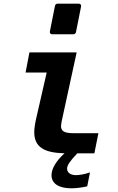

<svg xmlns="http://www.w3.org/2000/svg" viewBox="-20 -833 642 1048"><path d="M265.6 -646H379.4C388.2 -646 393.6 -650.4 395 -659.2L422.4 -796.9C424.3 -806.6 419.4 -813 409.2 -813H295.4C286.6 -813 281.2 -808.6 279.8 -799.8L252.4 -662.1C250.5 -652.3 255.4 -646 265.6 -646ZM401.9 3.9H495.1L517.1 -106H381.3C356 -106 338.4 -108.9 328.1 -115.2C316.9 -122.1 313 -132.8 313 -144C313 -147.9 313.5 -151.4 314.5 -156.7C315.4 -162.1 314 -159.2 317.4 -174.3L398.4 -546.9H140.6L119.6 -437H234.9L176.3 -181.2C172.9 -165.5 170.4 -150.4 169.4 -142.6C168 -131.3 167 -122.6 167 -111.8C167 -74.2 178.2 -43.9 208.5 -23.9C233.9 -6.8 272.9 2 332 3.9C283.7 47.9 261.2 89.4 261.2 123.5C261.2 169.4 301.8 194.8 368.7 194.8C393.1 194.8 424.3 191.4 456.1 184.1L471.2 107.9C440.9 118.7 412.6 123 395 123C361.3 123 346.2 106.4 346.2 87.9C346.2 78.1 350.1 68.4 357.9 56.2C365.2 44.9 379.9 27.3 401.9 3.9Z"/></svg>

Font: Hack
Style: Bold Oblique
Weight: 700
Italic angle: -12°
Monospace: yes
Designer: Christopher Simpkins
Foundry: Christopher Simpkins
Version: Version 2.010